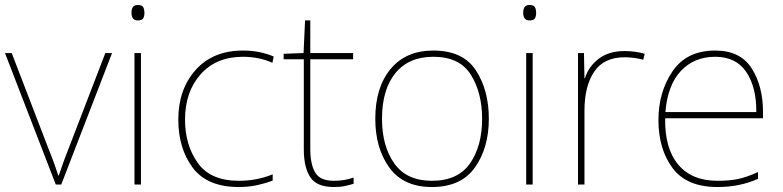

<svg xmlns="http://www.w3.org/2000/svg" viewBox="-20 -741 3145 771"><path d="M204 0H226L430 -528H403L253 -138Q240 -106 232.5 -83.5Q225 -61 216 -36H214Q206 -61 198 -83.5Q190 -106 177 -138L27 -528H0Z M533 -721Q508 -721 508 -690Q508 -659 533 -659Q551 -659 555.5 -668Q560 -677 560 -690Q560 -702 555.5 -711.5Q551 -721 533 -721ZM546 -528H520V0H546Z M939 10Q980 10 1015 2Q1050 -6 1075 -16V-41Q1012 -15 939 -15Q825 -15 774 -87Q723 -159 723 -261Q723 -372 785.5 -442.5Q848 -513 956 -513Q985 -513 1014.5 -507.5Q1044 -502 1074 -489L1079 -514Q1023 -538 956 -538Q835 -538 765.5 -460Q696 -382 696 -261Q696 -145 754 -67.5Q812 10 939 10Z M1321 -15Q1265 -15 1245.5 -48.5Q1226 -82 1226 -143V-503H1398V-528H1226V-659H1205L1199 -528L1119 -525V-503H1200V-140Q1200 -70 1225.5 -30Q1251 10 1321 10Q1347 10 1365 6Q1383 2 1400 -3V-28Q1364 -15 1321 -15Z M1943 -264Q1943 -379 1891 -458.5Q1839 -538 1720 -538Q1610 -538 1548.5 -464Q1487 -390 1487 -264Q1487 -146 1543.5 -68Q1600 10 1714 10Q1832 10 1887.5 -69Q1943 -148 1943 -264ZM1514 -264Q1514 -381 1567.5 -447Q1621 -513 1720 -513Q1826 -513 1871 -440.5Q1916 -368 1916 -264Q1916 -155 1867.5 -85Q1819 -15 1714 -15Q1613 -15 1563.5 -84.5Q1514 -154 1514 -264Z M2106 -721Q2081 -721 2081 -690Q2081 -659 2106 -659Q2124 -659 2128.5 -668Q2133 -677 2133 -690Q2133 -702 2128.5 -711.5Q2124 -721 2106 -721ZM2119 -528H2093V0H2119Z M2488 -536Q2424 -536 2383.5 -504.5Q2343 -473 2329 -427H2327L2325 -528H2301V0H2327V-297Q2327 -395 2366 -453Q2405 -511 2488 -511Q2527 -511 2563 -501L2569 -525Q2531 -536 2488 -536Z M2852 -538Q2737 -538 2680.5 -454.5Q2624 -371 2624 -259Q2624 -143 2680.5 -66.5Q2737 10 2861 10Q2951 10 3024 -23V-50Q2977 -29 2943 -22Q2909 -15 2861 -15Q2758 -15 2703.5 -80Q2649 -145 2651 -266H3044V-291Q3044 -395 2998.5 -466.5Q2953 -538 2852 -538ZM2852 -513Q2936 -513 2977 -451.5Q3018 -390 3017 -291H2652Q2661 -400 2714.5 -456.5Q2768 -513 2852 -513Z"/></svg>

Font: Noto Sans UI Thin
Style: Regular
Weight: 250
Designer: Monotype Design Team
Foundry: Monotype Imaging Inc.
Version: Version 1.901